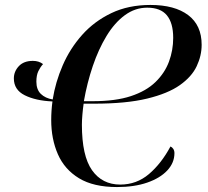

<svg xmlns="http://www.w3.org/2000/svg" viewBox="-20 -748 839 776"><path d="M588 -728Q686 -728 740.5 -687Q795 -646 795 -567Q795 -523 775 -480.5Q755 -438 707 -404Q659 -370 574.5 -349.5Q490 -329 361 -329H318Q315 -308 313 -284.5Q311 -261 311 -244Q311 -118 352 -60Q393 -2 466 -2Q532 -2 582 -44.5Q632 -87 669 -156Q676 -153 680.5 -146Q685 -139 685 -129Q685 -90 656 -59Q627 -28 575 -10Q523 8 453 8Q358 8 299.5 -27.5Q241 -63 214 -124.5Q187 -186 187 -263Q187 -300 192 -338Q124 -341 80 -363Q36 -385 36 -431Q36 -459 56 -480.5Q76 -502 113 -502Q137 -502 154 -489Q143 -477 135 -460.5Q127 -444 127 -418Q127 -386 145 -368.5Q163 -351 193 -346Q204 -416 233.5 -484Q263 -552 312 -607Q361 -662 430 -695Q499 -728 588 -728ZM575 -717Q526 -717 484.5 -686.5Q443 -656 410.5 -602.5Q378 -549 355 -481Q332 -413 319 -339H355Q447 -339 509 -359.5Q571 -380 608.5 -416.5Q646 -453 663 -499Q680 -545 680 -595Q680 -655 654.5 -686Q629 -717 575 -717Z"/></svg>

Font: Noto Serif Display Medium
Style: Italic
Weight: 500
Italic angle: -12°
Designer: Monotype Design Team
Foundry: Monotype Imaging Inc.
Version: Version 2.009